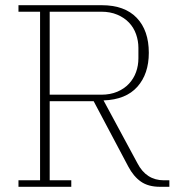

<svg xmlns="http://www.w3.org/2000/svg" viewBox="-20 -718 706 738"><path d="M51 -25H134V-673H51V-698H371Q459 -698 505.5 -649.5Q552 -601 552 -515Q552 -434 508 -384.5Q464 -335 378 -332L508 -91Q542 -25 610 -25H631V0H595Q550 0 521.5 -20Q493 -40 473 -78L340 -329H171V-25H254V0H51ZM171 -354H369Q404 -354 431 -365.5Q458 -377 476 -396.5Q494 -416 503 -441Q512 -466 512 -494V-534Q512 -561 503 -586.5Q494 -612 476 -631Q458 -650 431 -661.5Q404 -673 369 -673H171Z"/></svg>

Font: IBM Plex Serif ExtLt
Style: Regular
Weight: 200
Designer: Mike Abbink, Paul van der Laan, Pieter van Rosmalen
Foundry: Bold Monday
Version: Version 3.001